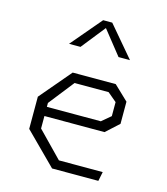

<svg xmlns="http://www.w3.org/2000/svg" viewBox="-117 -889 854 980"><g transform="rotate(15 310.0 -399.0)"><path d="M85 -165V-335L225 -500H452.5L528.5 -427.5V-310.5L460.5 -248.5H114V-297H428L475.5 -337V-411L428 -451H248L143 -317.5V-182.5L273 -49H504.5L494.5 0H250ZM306 -798.5H354L491 -637H430.5L316 -781H344L229.5 -637H169Z"/></g></svg>

Font: Monaspace Krypton Var
Style: Regular
Weight: 400
Designer: Riley Cran and the Lettermatic Team
Version: Version 1.101 (Monaspace Krypton Var)